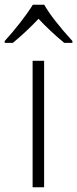

<svg xmlns="http://www.w3.org/2000/svg" viewBox="-48 -786 324 806"><path d="M137.2 0H88.9V-530.8H137.2ZM-28.3 -613.8Q2 -646.5 35.9 -689.9Q69.8 -733.4 89.8 -766.1H137.7Q170.9 -707.5 255.9 -613.8V-606H221.7Q162.1 -655.3 113.8 -707Q61 -651.4 5.9 -606H-28.3Z"/></svg>

Font: CAA NEO Sans Light
Style: Regular
Weight: 300
Version: Version 1.10